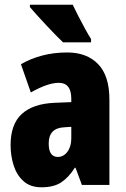

<svg xmlns="http://www.w3.org/2000/svg" viewBox="-20 -879 534 816"><path d="M266 -656Q349 -656 397 -606.5Q445 -557 445 -456V-93H328L301 -166H298Q271 -124 239.5 -103.5Q208 -83 156 -83Q109 -83 80 -109Q51 -135 38 -176Q25 -217 25 -262Q25 -351 72.5 -394.5Q120 -438 211 -442L283 -445V-459Q283 -527 230 -527Q183 -527 111 -486L69 -606Q110 -630 159.5 -643Q209 -656 266 -656ZM253 -338Q187 -335 187 -269Q187 -212 226 -212Q250 -212 266.5 -234Q283 -256 283 -291V-340ZM289 -859Q298 -840 313 -810.5Q328 -781 343 -754Q358 -727 367 -713V-699H248Q236 -710 216.5 -730Q197 -750 175.5 -773Q154 -796 135.5 -816.5Q117 -837 107 -849V-859Z"/></svg>

Font: Noto Sans Kannada UI ExtraCondensed Black
Style: Regular
Weight: 900
Width: 2
Designer: Jelle Bosma - Monotype Design Team
Foundry: Monotype Imaging Inc.
Version: Version 2.005; ttfautohint (v1.8.4.7-5d5b)